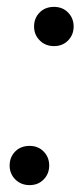

<svg xmlns="http://www.w3.org/2000/svg" viewBox="-20 -533 244 558"><path d="M66 5Q41 5 24.5 -11.5Q8 -28 8 -52Q8 -76 24 -92.5Q40 -109 66 -109Q91 -109 107 -92.5Q123 -76 123 -52Q123 -28 107 -11.5Q91 5 66 5ZM137 -399Q112 -399 95.5 -415.5Q79 -432 79 -456Q79 -480 95 -496.5Q111 -513 137 -513Q162 -513 178 -496.5Q194 -480 194 -456Q194 -432 178 -415.5Q162 -399 137 -399Z"/></svg>

Font: DM Sans 18pt
Style: Italic
Weight: 400
Italic angle: -10°
Designer: Colophon Foundry, Jonny Pinhorn
Foundry: Colophon Foundry
Version: Version 4.004;gftools[0.9.30]